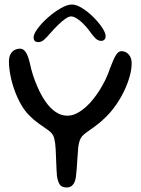

<svg xmlns="http://www.w3.org/2000/svg" viewBox="-20 -818 624 848"><path d="M275 10Q253 10 244.2 -2.5Q235.5 -15 231.5 -41Q230.5 -51.5 229.8 -65.8Q229 -80 228.5 -95.8Q228 -111.5 227.2 -127.5Q226.5 -143.5 226 -157.5Q224.5 -186.5 219.5 -207.2Q214.5 -228 193.5 -242.5Q170.5 -258.5 148.2 -274.5Q126 -290.5 108.5 -309Q88.5 -329 72 -358.2Q55.5 -387.5 43.8 -420.5Q32 -453.5 25.8 -486.5Q19.5 -519.5 19.5 -547Q19.5 -565 25.8 -577.5Q32 -590 43.2 -596.5Q54.5 -603 69.5 -603Q83 -603 93.5 -588Q104 -573 112 -538.5Q117 -513.5 125.5 -486.8Q134 -460 145.5 -434.5Q160 -400 180 -370.8Q200 -341.5 224.8 -324.2Q249.5 -307 278 -307Q303.5 -307 328.8 -322.8Q354 -338.5 377 -363Q407 -396 430.8 -438Q454.5 -480 466 -516.5Q480.5 -555.5 491.5 -573.8Q502.5 -592 516 -592Q529.5 -592 539.8 -585Q550 -578 555.8 -566Q561.5 -554 561.5 -538.5Q561.5 -512 552.8 -480.8Q544 -449.5 528.8 -417.2Q513.5 -385 493 -355.5Q472.5 -326 449.5 -303Q426.5 -280 402.5 -262.2Q378.5 -244.5 360.5 -232Q348 -223 341.5 -214.8Q335 -206.5 331.8 -196.5Q328.5 -186.5 326 -171.5Q325 -160 323.8 -143.5Q322.5 -127 321.2 -108.5Q320 -90 318.8 -72Q317.5 -54 315.5 -39Q313 -16 302.8 -3Q292.5 10 275 10ZM149 -632Q128.5 -632 128.5 -653Q128.5 -668 146.5 -692.2Q164.5 -716.5 192 -740.8Q219.5 -765 248.2 -781.5Q277 -798 297.5 -798Q317.5 -798 342.8 -782.2Q368 -766.5 391.8 -743Q415.5 -719.5 431 -696.2Q446.5 -673 446.5 -658.5Q446.5 -648.5 441.2 -643Q436 -637.5 427.5 -637.5Q413 -637.5 401.8 -648.5Q390.5 -659.5 373.5 -683.5Q362 -699 347.8 -713.2Q333.5 -727.5 319.2 -736.5Q305 -745.5 293.5 -745.5Q283.5 -745.5 268 -734.5Q252.5 -723.5 235.8 -707Q219 -690.5 204 -673.5Q185 -651 173.5 -641.5Q162 -632 149 -632Z"/></svg>

Font: Gluten Light
Style: Regular
Weight: 300
Designer: Tyler Finck
Foundry: Etcetera Type Company
Version: Version 1.300